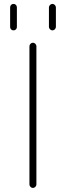

<svg xmlns="http://www.w3.org/2000/svg" viewBox="-20 -971 321 971"><path d="M128.9 -38.1V-737.3Q128.9 -744.1 134.3 -749.5Q139.6 -754.9 146.5 -754.9Q153.3 -754.9 158.7 -749.5Q164.1 -744.1 164.1 -737.3V-38.1Q164.1 -31.2 158.7 -25.9Q153.3 -20.5 146.5 -20.5Q139.6 -20.5 134.3 -25.9Q128.9 -31.2 128.9 -38.1ZM31.2 -834V-933.6Q31.2 -941.4 36.1 -946.3Q41 -951.2 48.3 -951.2Q55.7 -951.2 60.5 -946.3Q65.4 -941.4 65.4 -933.6V-834Q65.4 -827.1 60.5 -822.3Q55.7 -817.4 48.3 -817.4Q41 -817.4 36.1 -822.3Q31.2 -827.1 31.2 -834ZM227.5 -835V-933.6Q227.5 -940.4 232.9 -945.8Q238.3 -951.2 245.1 -951.2Q252 -951.2 257.3 -945.8Q262.7 -940.4 262.7 -933.6V-835Q262.7 -828.1 257.3 -822.8Q252 -817.4 245.1 -817.4Q238.3 -817.4 232.9 -822.8Q227.5 -828.1 227.5 -835Z"/></svg>

Font: Gen Jyuu Gothic ExtraLight
Style: Regular
Weight: 100
Designer: [Source Han Sans]
Ryoko NISHIZUKA  (kana & ideographs); Paul D. Hunt (Latin, Greek & Cyrillic); Wenlong ZHANG  (bopomofo
Version: Version 1.002.20150607